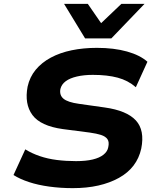

<svg xmlns="http://www.w3.org/2000/svg" viewBox="-20 -964 811 995"><path d="M357 11Q294 11 235.5 3Q177 -5 130 -20.5Q83 -36 50 -57L111 -190Q145 -169 186 -155Q227 -141 274.5 -135Q322 -129 374 -129Q425 -129 460.5 -137.5Q496 -146 516.5 -162.5Q537 -179 541 -201Q547 -228 537 -242.5Q527 -257 504 -264.5Q481 -272 445 -277L306 -295Q190 -311 148 -368Q106 -425 123 -515Q134 -565 165 -602.5Q196 -640 243.5 -665.5Q291 -691 351.5 -703.5Q412 -716 482 -716Q571 -716 638.5 -697Q706 -678 744 -644L684 -512Q644 -547 590 -561.5Q536 -576 461 -576Q415 -576 378.5 -567.5Q342 -559 320.5 -543Q299 -527 293 -503Q287 -471 309 -452.5Q331 -434 389 -426L523 -407Q637 -391 684 -340Q731 -289 712 -194Q701 -144 672 -106Q643 -68 596 -42Q549 -16 489.5 -2.5Q430 11 357 11ZM421 -765 312 -944H435L504 -844L609 -944H729L557 -765Z"/></svg>

Font: Nunito Sans 7pt SemiExpanded ExtraBold
Style: Italic
Weight: 800
Width: 6
Italic angle: -9°
Designer: Vernon Adams
Foundry: Vernon Adams
Version: Version 3.101;gftools[0.9.27]